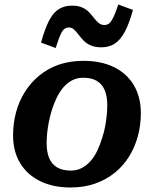

<svg xmlns="http://www.w3.org/2000/svg" viewBox="-20 -819 683 852"><path d="M434 -209Q442 -233 446.5 -257.5Q451 -282 453.5 -306Q456 -330 456 -353Q456 -391 445 -418Q434 -445 410.5 -459.5Q387 -474 349 -474Q321 -474 299 -462Q277 -450 260.5 -430.5Q244 -411 231 -384Q218 -357 209 -327Q202 -304 197 -279Q192 -254 189.5 -230Q187 -206 187 -183Q187 -145 198 -118Q209 -91 233 -76.5Q257 -62 294 -62Q322 -62 344 -74Q366 -86 383 -105.5Q400 -125 412.5 -152Q425 -179 434 -209ZM38 -219Q38 -271 51 -320Q64 -369 90 -410.5Q116 -452 154 -483.5Q192 -515 241 -532Q290 -549 351 -549Q428 -549 485 -521.5Q542 -494 573.5 -441.5Q605 -389 605 -317Q605 -264 592 -215.5Q579 -167 553.5 -125.5Q528 -84 490 -53Q452 -22 402.5 -4.5Q353 13 292 13Q216 13 158.5 -15Q101 -43 69.5 -95Q38 -147 38 -219ZM430 -609Q402 -609 382.5 -617.5Q363 -626 350.5 -639.5Q338 -653 328 -666Q318 -679 308.5 -688Q299 -697 286 -697Q265 -697 253.5 -675.5Q242 -654 227 -606L162 -630Q179 -691 197.5 -727Q216 -763 241 -778.5Q266 -794 300 -794Q327 -794 345.5 -785.5Q364 -777 376 -764Q388 -751 398 -738Q408 -725 418.5 -716.5Q429 -708 443 -708Q458 -708 467.5 -718Q477 -728 486 -748.5Q495 -769 505 -799L570 -775Q553 -713 533 -676.5Q513 -640 488 -624.5Q463 -609 430 -609Z"/></svg>

Font: Roboto Serif 20pt SemiBold
Style: Italic
Weight: 600
Italic angle: -10°
Version: Version 1.007